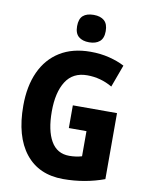

<svg xmlns="http://www.w3.org/2000/svg" viewBox="-100 -1003 829 1083"><g transform="rotate(10 314.5 -461.0)"><path d="M320 -409H573V-31Q519 -11 460 -0.5Q401 10 338 10Q198 10 121.5 -86.5Q45 -183 45 -359Q45 -471 82.5 -553Q120 -635 192 -679.5Q264 -724 367 -724Q424 -724 474 -711.5Q524 -699 562 -679L515 -551Q448 -590 371 -590Q289 -590 249 -527Q209 -464 209 -355Q209 -246 244 -185.5Q279 -125 349 -125Q387 -125 421 -135V-279H320ZM348 -932Q387 -932 408.5 -913Q430 -894 430 -853Q430 -812 408 -793.5Q386 -775 348 -775Q310 -775 288 -793.5Q266 -812 266 -853Q266 -895 287 -913.5Q308 -932 348 -932Z"/></g></svg>

Font: Noto Sans Lao UI Cond ExtBd
Style: Regular
Weight: 800
Width: 3
Designer: Monotype Design Team
Foundry: Monotype Imaging Inc.
Version: Version 2.000; ttfautohint (v1.8.4.7-5d5b)